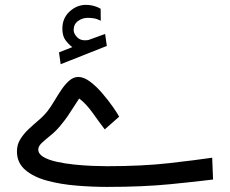

<svg xmlns="http://www.w3.org/2000/svg" viewBox="-20 -754 927 774"><path d="M271.5 -564Q254.9 -576.7 243.2 -593.3Q231.4 -609.9 231.4 -638.7Q231.4 -680.7 260.5 -707.5Q289.6 -734.4 326.7 -734.4Q358.9 -734.4 385.7 -718.8L386.2 -670.4Q371.1 -678.2 357.9 -680.2Q344.7 -682.1 333.5 -682.1Q312.5 -682.1 294.7 -669.4Q276.9 -656.7 276.9 -632.3Q277.3 -617.2 292.2 -602.8Q307.1 -588.4 334.5 -592.3Q335.4 -592.3 336.7 -592.8Q337.9 -593.3 339.4 -593.8L403.8 -617.2L410.6 -568.8L224.6 -495.1L217.8 -543ZM410.6 -84Q553.7 -84 661.1 -96.2Q768.6 -108.4 835.4 -118.2L838.9 -30.3Q777.8 -22.5 667 -11.5Q556.2 -0.5 411.6 -0.5Q351.1 -0.5 287.1 -5.9Q223.1 -11.2 169.2 -25.9Q115.2 -40.5 81.8 -69.1Q48.3 -97.7 48.3 -143.6Q48.3 -170.9 61.8 -192.6Q75.2 -214.4 95.2 -233.2Q115.2 -252 136.2 -269.8Q157.2 -287.6 172.4 -307.1Q185.5 -324.2 199.2 -347.4Q212.9 -370.6 227.8 -392.6Q242.7 -414.6 259.5 -429.2Q276.4 -443.8 295.9 -443.8Q317.9 -443.8 343.5 -424.6Q369.1 -405.3 392.8 -377.4Q416.5 -349.6 434.8 -323.5Q453.1 -297.4 460.4 -283.7L402.3 -232.4Q379.9 -261.7 353.8 -298.6Q327.6 -335.4 299.3 -356.9Q284.2 -334.5 273.9 -318.1Q263.7 -301.8 252.7 -285.6Q241.7 -269.5 223.1 -247.1Q205.1 -225.1 184.3 -208.5Q163.6 -191.9 148.9 -178.2Q134.3 -164.6 134.3 -151.4Q134.3 -133.8 154.5 -121.6Q174.8 -109.4 207.5 -102.1Q240.2 -94.7 277.8 -90.8Q315.4 -86.9 350.6 -85.4Q385.7 -84 410.6 -84Z"/></svg>

Font: Vazirmatn UI
Style: Regular
Weight: 400
Designer: Saber Rastikerdar
Foundry: Saber Rastikerdar
Version: Version 33.003